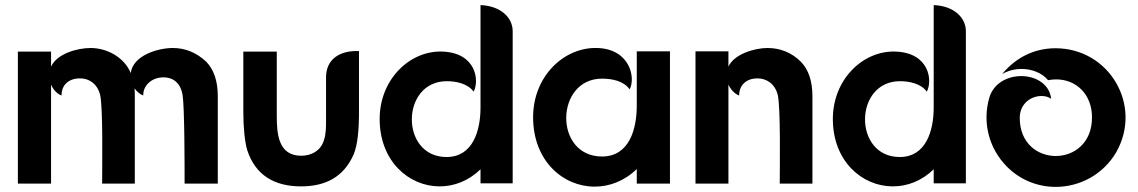

<svg xmlns="http://www.w3.org/2000/svg" viewBox="-20 -719 4459 752"><path d="M180 -517H50V0H180V-388C187 -369 205 -350 221 -345C221 -385 247 -412 294 -412C329 -412 361 -391 372 -348C384 -298 380 -68 380 0H508V-342C508 -353 508 -362 507 -373C516 -360 529 -349 541 -345C540 -384 574 -416 620 -416C663 -416 688 -389 695 -348C703 -299 703 -68 703 0H833V-342C833 -401 818 -446 788 -477C749 -514 704 -531 657 -531C598 -531 501 -502 492 -433C467 -494 400 -531 335 -531C283 -531 203 -509 180 -458Z M933 -517V-281C933 -218 939 -163 948 -132C980 -32 1056 11 1159 11C1254 11 1326 -25 1365 -114C1380 -149 1387 -208 1386 -299V-519C1309 -522 1256 -486 1257 -414V-265C1257 -217 1261 -154 1216 -125C1200 -114 1180 -109 1160 -109C1068 -109 1064 -198 1064 -269V-517Z M1862 -1H1988V-597C1988 -650 1941 -696 1862 -699V-298C1862 -207 1832 -104 1729 -104C1546 -104 1549 -401 1730 -401C1766 -401 1812 -392 1835 -360C1858 -402 1846 -512 1713 -517C1586 -522 1467 -409 1467 -253C1467 -87 1582 11 1702 11C1758 11 1815 -10 1862 -56Z M2474 0H2604V-518H2474V-305C2474 -212 2444 -106 2338 -106C2148 -106 2154 -411 2338 -411C2377 -411 2423 -402 2446 -369C2470 -412 2449 -526 2321 -531C2190 -536 2068 -421 2068 -260C2068 -88 2186 12 2309 12C2367 12 2426 -10 2474 -57Z M2833 -518H2704V0H2833V-388C2841 -369 2859 -350 2875 -345C2875 -385 2902 -412 2947 -412C2982 -412 3015 -391 3026 -348C3038 -298 3034 -68 3034 0H3162V-342C3162 -401 3147 -446 3117 -477C3079 -515 3033 -531 2986 -531C2935 -531 2855 -507 2833 -458Z M3637 -1H3763V-597C3763 -650 3716 -696 3637 -699V-298C3637 -207 3607 -104 3504 -104C3321 -104 3324 -401 3505 -401C3541 -401 3587 -392 3610 -360C3633 -402 3621 -512 3488 -517C3361 -522 3242 -409 3242 -253C3242 -87 3357 11 3477 11C3533 11 3590 -10 3637 -56Z M4114 -530C4030 -530 3958 -493 3905 -429C3928 -442 3954 -449 3981 -449C4021 -449 4061 -434 4085 -405C4096 -407 4106 -408 4117 -408C4195 -408 4257 -350 4257 -259C4257 -158 4186 -108 4115 -108C4044 -108 3974 -158 3974 -257C3974 -314 4019 -343 4059 -343C4073 -343 4086 -340 4097 -332C4091 -390 4036 -421 3980 -421C3927 -421 3872 -394 3855 -337C3827 -241 3852 -139 3924 -66C3978 -12 4047 13 4115 13C4208 13 4301 -35 4352 -123C4456 -306 4325 -530 4114 -530Z"/></svg>

Font: Mesarto
Style: Regular
Weight: 700
Designer: Mohamed Gaber
Foundry: Kief Type Foundry
Version: Version 2.020